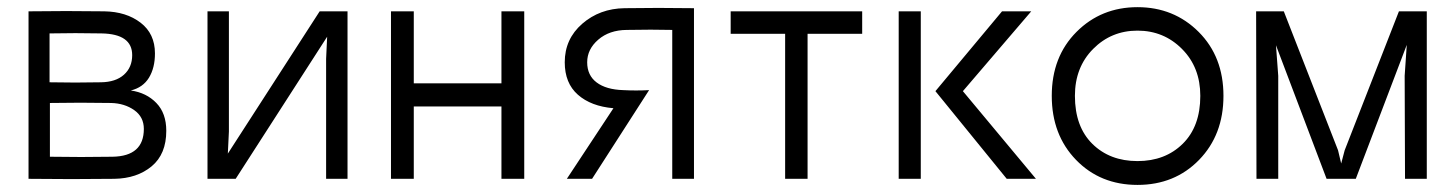

<svg xmlns="http://www.w3.org/2000/svg" viewBox="-20 -502 4078 539"><path d="M119.1 -271Q191.4 -269.5 263.2 -271Q304.7 -271.5 327.9 -292.2Q351.1 -313 351.1 -347.2Q351.1 -406.7 265.1 -408.2Q191.4 -409.7 119.1 -408.2ZM60.1 0V-470.2Q165.5 -471.7 272.9 -470.2Q334.5 -469.2 374.8 -438.2Q415 -407.2 415 -352.1Q415 -311.5 398.2 -283.9Q381.3 -256.3 347.2 -248Q391.1 -241.7 418.9 -212.9Q446.8 -184.1 446.8 -134.8Q446.8 -69.3 405.8 -35.2Q364.7 -1 300.8 0Q180.2 1.5 60.1 0ZM120.1 -62Q208 -60.5 295.9 -62Q383.8 -63.5 383.8 -140.1Q383.8 -173.8 356.7 -192.9Q329.6 -211.9 292 -212.9Q205.1 -214.4 120.1 -212.9Z M955.6 -470.2V0H895.5V-336.9L898.4 -398.9L641.6 0H562.5V-470.2H622.6V-132.8L619.6 -70.8L877.4 -470.2Z M1451.7 -470.2V0H1387.7V-203.1H1141.6V0H1077.6V-470.2H1141.6V-268.1H1387.7V-470.2Z M1867.2 -418Q1809.6 -419.4 1739.3 -418Q1690.4 -417.5 1659.4 -390.6Q1628.4 -363.8 1628.4 -327.1Q1628.4 -290.5 1655 -270.5Q1681.6 -250.5 1729.5 -249Q1765.1 -247.1 1802.2 -249L1642.1 0H1571.3L1702.1 -198.2Q1639.2 -203.6 1602.3 -236.1Q1565.4 -268.6 1565.4 -327.1Q1565.4 -392.6 1614.5 -435.3Q1663.6 -478 1733.4 -479Q1825.2 -480.5 1928.2 -479V0H1867.2Z M2247.1 0H2184.1V-407.2H2031.2V-470.2H2400.4V-407.2H2247.1Z M2502.9 -470.2H2564.9V0H2502.9ZM2606 -246.1 2793 -470.2H2875L2683.1 -246.1L2888.2 0H2806.2Z M2997.6 -232.9Q2997.6 -146.5 3046.6 -98.1Q3095.7 -49.8 3173.3 -49.8Q3251 -49.8 3300.3 -98.4Q3349.6 -147 3349.6 -232.9Q3349.6 -313 3298.3 -364.5Q3247.1 -416 3173.3 -416Q3099.6 -416 3048.6 -364.5Q2997.6 -313 2997.6 -232.9ZM2932.6 -232.9Q2932.6 -342.8 3002 -412.4Q3071.3 -481.9 3173.3 -481.9Q3275.4 -481.9 3345 -412.4Q3414.6 -342.8 3414.6 -232.9Q3414.6 -123.5 3346.2 -53.2Q3277.8 17.1 3173.3 17.1Q3068.8 17.1 3000.7 -53.2Q2932.6 -123.5 2932.6 -232.9Z M3506.3 -470.2H3584L3736.3 -80.1L3745.1 -43L3754.9 -80.1L3907.2 -470.2H3985.4V0H3924.3L3923.3 -289.1L3929.2 -376L3786.1 0H3704.1L3562 -375L3568.4 -289.1V0H3507.3Z"/></svg>

Font: Kreadon
Style: Regular
Weight: 400
Designer: kohakuno
Foundry: StudioGnu
Version: Version 1.000;Glyphs 3.1.2 (3151)